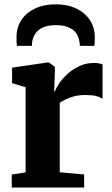

<svg xmlns="http://www.w3.org/2000/svg" viewBox="-20 -846 504 866"><path d="M33 0V-59L95.5 -68.5V-452.5L34.5 -471V-541L196 -564.5H200.5L227.5 -544.5V-521L224.5 -433.5H228Q232 -447.5 246.2 -468.8Q260.5 -490 283.5 -511.5Q306.5 -533 337 -547.5Q367.5 -562 403.5 -562Q417.5 -562 427.2 -560Q437 -558 442.5 -555.5V-400Q432 -408 414 -412.8Q396 -417.5 365.5 -417.5Q337.5 -417.5 315 -411.8Q292.5 -406 276.2 -397.8Q260 -389.5 249.5 -382V-69L359.5 -59V0ZM232.5 -826.5Q284.5 -826.5 324 -807.5Q363.5 -788.5 385.5 -755.2Q407.5 -722 407.5 -678.5Q407.5 -669.5 407 -657.8Q406.5 -646 406 -639H340Q340 -643 339.8 -648.2Q339.5 -653.5 338 -659Q336 -678 324.8 -694.8Q313.5 -711.5 291.2 -722Q269 -732.5 232.5 -732.5Q195.5 -732.5 173 -721.8Q150.5 -711 139.5 -694.5Q128.5 -678 125.5 -659Q124.5 -653.5 124.2 -648.2Q124 -643 124 -639H56.5Q55 -646 54.8 -657.8Q54.5 -669.5 54.5 -679Q54.5 -722 76.2 -755.2Q98 -788.5 138 -807.5Q178 -826.5 232.5 -826.5Z"/></svg>

Font: Merriweather 28pt ExtraBold
Style: Regular
Weight: 800
Version: Version 2.100